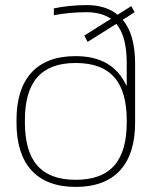

<svg xmlns="http://www.w3.org/2000/svg" viewBox="-20 -727 601 756"><path d="M45 -255V-243C45 -84 122 9 278 9C435 9 512 -84 512 -243V-476C512 -552 496 -611 463 -649L510 -679L497 -703L443 -669C413 -694 372 -707 320 -707C277 -707 230 -702 192 -694V-667C232 -675 280 -679 320 -679C360 -679 392 -670 417 -653L312 -587L325 -562L438 -633C466 -600 479 -548 479 -477V-391H477C441 -468 376 -506 277 -506C122 -506 45 -414 45 -255ZM78 -245V-253C78 -401 139 -479 278 -479C418 -479 479 -401 479 -253V-245C479 -97 418 -19 278 -19C139 -19 78 -97 78 -245Z"/></svg>

Font: LT Wave Alt Thin
Style: Regular
Weight: 100
Designer: Daniel Lyons
Version: Version 2.5 (Glyphs App)